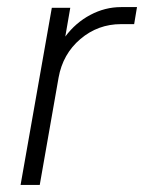

<svg xmlns="http://www.w3.org/2000/svg" viewBox="-20 -521 406 541"><path d="M126 -499H178L164 -418Q193 -457 234.5 -479Q276 -501 321 -501H366L358 -453H321Q256 -453 206.5 -411Q157 -369 145 -302L92 0H38Z"/></svg>

Font: Bai Jamjuree Light
Style: Italic
Weight: 300
Italic angle: -10°
Version: Version 1.000; ttfautohint (v1.6)